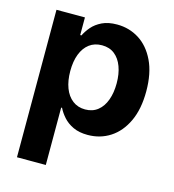

<svg xmlns="http://www.w3.org/2000/svg" viewBox="-111 -643 849 939"><g transform="rotate(15 313.0 -173.0)"><path d="M61 204.1V-542.5H205.1V-453.1H211.4Q222.2 -475.6 241.2 -497.8Q260.3 -520 291 -534.9Q321.8 -549.8 366.7 -549.8Q428.2 -549.8 478.3 -518.3Q528.3 -486.8 558.3 -424.6Q588.4 -362.3 588.4 -270.5Q588.4 -180.7 559.1 -118.2Q529.8 -55.7 479.5 -23.2Q429.2 9.3 365.7 9.3Q322.8 9.3 292.2 -5.1Q261.7 -19.5 242.2 -41.5Q222.7 -63.5 211.4 -86.4H207V204.1ZM321.8 -107.9Q359.4 -107.9 385.5 -128.7Q411.6 -149.4 425 -186.3Q438.5 -223.1 438.5 -271Q438.5 -318.8 425 -355.2Q411.6 -391.6 385.7 -412.1Q359.9 -432.6 321.8 -432.6Q284.2 -432.6 257.8 -412.6Q231.4 -392.6 217.5 -356.4Q203.6 -320.3 203.6 -271Q203.6 -222.2 217.5 -185.5Q231.4 -148.9 258.1 -128.4Q284.7 -107.9 321.8 -107.9Z"/></g></svg>

Font: Inter 16pt
Style: Bold
Weight: 700
Version: Version 4.001;git-66647c0bb